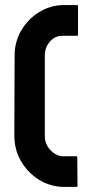

<svg xmlns="http://www.w3.org/2000/svg" viewBox="-20 -727 366 757"><path d="M280.8 9.8H226.6Q175.3 7.8 131.8 -19.5Q88.9 -46.9 62.7 -92Q36.6 -137.2 36.6 -190.9L37.6 -507.8Q37.6 -561 63 -605.5Q88.4 -649.9 131.6 -677.5Q174.8 -705.1 226.6 -707H282.7Q287.6 -707 287.6 -703.1V-589.8Q287.6 -585.9 282.7 -585.9H225.6Q196.8 -585.9 176.8 -563Q156.7 -540 156.7 -507.8V-190.9Q156.7 -160.2 177.2 -137Q197.8 -113.8 225.6 -110.8H279.8Q284.7 -110.8 284.7 -106.9L285.6 5.9Q285.6 9.8 280.8 9.8Z"/></svg>

Font: Koulen
Style: Regular
Weight: 400
Designer: Danh Hong
Version: Version 8.000; ttfautohint (v1.8.3)